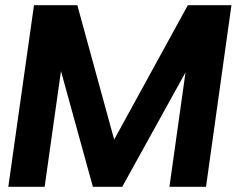

<svg xmlns="http://www.w3.org/2000/svg" viewBox="-20 -720 912 740"><path d="M12 0 111 -700H278L420 -182L704 -700H872L774 0H633L695 -441L451 0H338L215 -446L152 0Z"/></svg>

Font: Host Grotesk ExtraBold
Style: Italic
Weight: 800
Italic angle: -8°
Designer: Doğukan Karapınar
Foundry: Element Type
Version: Version 1.003; ttfautohint (v1.8.4.7-5d5b)